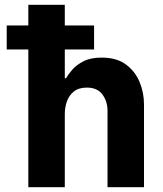

<svg xmlns="http://www.w3.org/2000/svg" viewBox="-20 -780 678 800"><path d="M98 0V-574H8V-674H98V-760H250V-674H372V-574H250V-454H255Q264 -470 281.5 -490Q299 -510 328.5 -525Q358 -540 403 -540Q466 -540 504.5 -511.5Q543 -483 561.5 -438.5Q580 -394 580 -345V0H428V-319Q428 -357 407 -386Q386 -415 342 -415Q308 -415 288 -399Q268 -383 259 -358Q250 -333 250 -305V0Z"/></svg>

Font: Be Vietnam Pro
Style: Bold
Weight: 700
Designer: Lam Bao, Tony Le, Vietanh Nguyen
Foundry: Yellow Type Foundry
Version: Version 1.002; ttfautohint (v1.8.3)